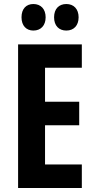

<svg xmlns="http://www.w3.org/2000/svg" viewBox="-20 -935 475 955"><path d="M87 -849C87 -807 111 -783 146 -783C183 -783 207 -808 207 -849C207 -890 183 -915 146 -915C111 -915 87 -892 87 -849ZM249 -849C249 -807 273 -783 310 -783C347 -783 371 -808 371 -849C371 -890 347 -915 310 -915C274 -915 249 -892 249 -849ZM387 0V-117H204V-312H374V-429H204V-598H387V-714H70V0Z"/></svg>

Font: Noto Sans Malayalam ExtraCondensed
Style: Bold
Weight: 700
Width: 2
Designer: Jelle Bosma - Monotype Design Team
Foundry: Monotype Imaging Inc.
Version: Version 2.104